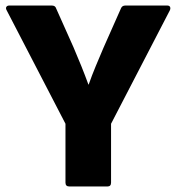

<svg xmlns="http://www.w3.org/2000/svg" viewBox="-20 -675 639 695"><path d="M231 0Q217 0 217 -14V-227L4 -638Q0 -645 3 -650Q6 -655 14 -655H167Q180 -655 183 -645L246 -504Q261 -469 274.5 -435.5Q288 -402 300 -369H301Q313 -403 326.5 -435.5Q340 -468 355 -503L418 -645Q422 -655 434 -655H585Q593 -655 595.5 -650Q598 -645 595 -638L382 -227V-14Q382 0 369 0Z"/></svg>

Font: Sofia Sans Black
Style: Regular
Weight: 900
Designer: Botio Nikoltchev, Ani Petrova
Foundry: lettersoup
Version: Version 4.100; ttfautohint (v1.8.3)